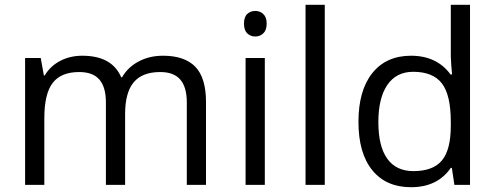

<svg xmlns="http://www.w3.org/2000/svg" viewBox="-20 -780 2089 810"><path d="M768.1 0V-348.1Q768.1 -412.1 740.7 -444.1Q713.4 -476.1 655.8 -476.1Q580.1 -476.1 543.9 -432.6Q507.8 -389.2 507.8 -298.8V0H426.8V-348.1Q426.8 -412.1 399.4 -444.1Q372.1 -476.1 314 -476.1Q237.8 -476.1 202.4 -430.4Q167 -384.8 167 -280.8V0H85.9V-535.2H151.9L165 -461.9H168.9Q191.9 -501 233.6 -522.9Q275.4 -544.9 327.1 -544.9Q452.6 -544.9 491.2 -454.1H495.1Q519 -496.1 564.5 -520.5Q609.9 -544.9 668 -544.9Q758.8 -544.9 804 -498.3Q849.1 -451.7 849.1 -349.1V0Z M1097.2 0H1016.1V-535.2H1097.2ZM1009.3 -680.2Q1009.3 -708 1022.9 -720.9Q1036.6 -733.9 1057.1 -733.9Q1076.7 -733.9 1090.8 -720.7Q1105 -707.5 1105 -680.2Q1105 -652.8 1090.8 -639.4Q1076.7 -626 1057.1 -626Q1036.6 -626 1022.9 -639.4Q1009.3 -652.8 1009.3 -680.2Z M1350.1 0H1269V-759.8H1350.1Z M1886.2 -71.8H1881.8Q1825.7 9.8 1713.9 9.8Q1608.9 9.8 1550.5 -62Q1492.2 -133.8 1492.2 -266.1Q1492.2 -398.4 1550.8 -471.7Q1609.4 -544.9 1713.9 -544.9Q1822.8 -544.9 1880.9 -465.8H1887.2L1883.8 -504.4L1881.8 -542V-759.8H1962.9V0H1897ZM1724.1 -58.1Q1807.1 -58.1 1844.5 -103.3Q1881.8 -148.4 1881.8 -249V-266.1Q1881.8 -379.9 1844 -428.5Q1806.2 -477.1 1723.1 -477.1Q1651.9 -477.1 1614 -421.6Q1576.2 -366.2 1576.2 -265.1Q1576.2 -162.6 1613.8 -110.4Q1651.4 -58.1 1724.1 -58.1Z"/></svg>

Font: f02724691
Style: Regular
Weight: 400
Foundry: Ascender Corporation
Version: Version 1.10